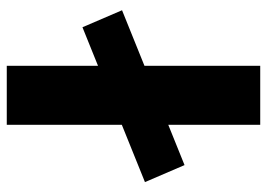

<svg xmlns="http://www.w3.org/2000/svg" viewBox="-128 -642 770 553"><g transform="rotate(90 256.5 -365.0)"><path d="M58 -218 9 -332 455 -512 504 -398ZM169 0V-730H339V0Z"/></g></svg>

Font: M PLUS 2 ExtraBold
Style: Regular
Weight: 800
Version: Version 1.001